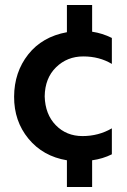

<svg xmlns="http://www.w3.org/2000/svg" viewBox="-20 -638 508 769"><path d="M349 111H248V4Q152 -12 94 -82.5Q36 -153 36.5 -251Q37 -349 93 -420Q149 -491 248 -509V-618H349V-511Q390 -505 428 -486V-382Q378 -412 313.5 -412Q249 -412 204.5 -368.5Q160 -325 159 -252Q161 -180 203.5 -136.5Q246 -93 310.5 -93Q375 -93 428 -124V-20Q392 -2 349 4Z"/></svg>

Font: Hind Mysuru SemiBold
Style: Regular
Weight: 600
Designer: Manushi Parikh, Hitesh Malaviya
Foundry: Indian Type Foundry
Version: Version 0.703;PS 1.0;hotconv 1.0.86;makeotf.lib2.5.63406